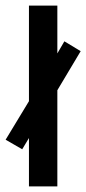

<svg xmlns="http://www.w3.org/2000/svg" viewBox="-41 -651 307 683"><path d="M62 12V-160L38 -120L-21 -154L62 -291V-631H163V-461L188 -504L246 -469L163 -330V12Z"/></svg>

Font: Pixelify Sans
Style: Regular
Weight: 400
Designer: Stefie Justprince
Foundry: Typecalism Foundryline
Version: Version 1.000;February 13, 2025;FontCreator 15.0.0.3015 64-b